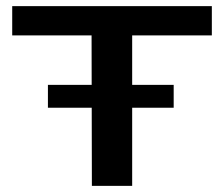

<svg xmlns="http://www.w3.org/2000/svg" viewBox="-20 -609 734 629"><path d="M281 0 280 -493H20V-589H674V-493H413V0ZM137 -256V-331H549V-256Z"/></svg>

Font: Goldman
Style: Regular
Weight: 400
Designer: Jaikishan Patel
Version: Version 1.000; ttfautohint (v1.8.3)